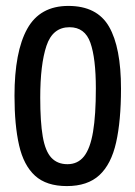

<svg xmlns="http://www.w3.org/2000/svg" viewBox="-20 -620 458 649"><path d="M206 9Q137 9 98.5 -26Q60 -61 44.5 -129Q29 -197 29 -296Q29 -445 72 -522.5Q115 -600 211 -600Q308 -600 348.5 -530Q389 -460 389 -320Q389 -212 372.5 -138.5Q356 -65 316 -28Q276 9 206 9ZM208 -65Q243 -65 264 -91.5Q285 -118 294.5 -174.5Q304 -231 304 -321Q304 -423 285.5 -475.5Q267 -528 215 -528Q158 -528 137 -465Q116 -402 116 -290Q116 -208 124.5 -158.5Q133 -109 153.5 -87Q174 -65 208 -65Z"/></svg>

Font: Yanone Kaffeesatz ExtraLight
Style: Regular
Weight: 400
Version: Version 2.003